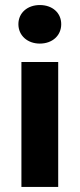

<svg xmlns="http://www.w3.org/2000/svg" viewBox="-20 -742 316 762"><path d="M53 -646C53 -601 89 -569 138 -569C188 -569 223 -601 223 -646C223 -691 188 -722 138 -722C89 -722 53 -691 53 -646ZM65 -496V0H211V-496Z"/></svg>

Font: Cambridge Sans Bold
Style: Regular
Weight: 700
Version: Version 2.020;PS 002.020;hotconv 1.0.88;makeotf.lib2.5.64775